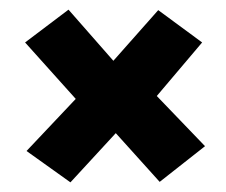

<svg xmlns="http://www.w3.org/2000/svg" viewBox="-20 -399 469 398"><path d="M137 -194 32 -311 122 -379 215 -273 308 -378 399 -311 305 -200 405 -96 311 -22 220 -123 126 -21 35 -86Z"/></svg>

Font: Genos Thin Black
Style: Italic
Weight: 900
Italic angle: -8°
Version: Version 1.010